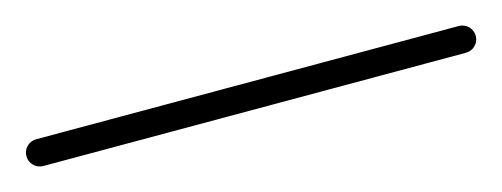

<svg xmlns="http://www.w3.org/2000/svg" viewBox="-35 -104 544 208"><g transform="rotate(-15 237.0 0.0)"><path d="M0 -15C-8.3 -15 -15 -8.3 -15 0C-15 8.3 -8.3 15 0 15C158 15 316 15 474 15C482.3 15 489 8.3 489 0C489 -8.3 482.3 -15 474 -15C316 -15 158 -15 0 -15Z"/></g></svg>

Font: FRB American Cursive Just Baseline
Style: Italic
Weight: 400
Italic angle: -25°
Version: Version 2.0;Modular Font Editor K font №1